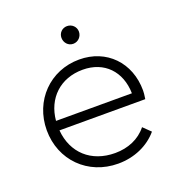

<svg xmlns="http://www.w3.org/2000/svg" viewBox="-119 -729 778 837"><g transform="rotate(-20 270.0 -310.0)"><path d="M289 10C364 10 431 -20 474 -71L440 -104C405 -60 352 -38 292 -38C181 -38 106 -107 97 -214H495C498 -232 499 -245 499 -253C499 -383 409 -475 283 -475C147 -475 45 -370 45 -233C45 -94 149 10 289 10ZM97 -258C106 -360 178 -428 282 -428C382 -428 447 -360 449 -258ZM243 -590C243 -567 260 -548 283 -548C306 -548 324 -567 324 -590C324 -612 306 -630 283 -630C260 -630 243 -612 243 -590Z"/></g></svg>

Font: MV Cash ExtraLight
Style: Regular
Weight: 200
Designer: Rodrigo Fuenzalida
Foundry: fragTYPE
Version: Version 1.100;Glyphs 3.1.2 (3151)